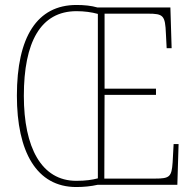

<svg xmlns="http://www.w3.org/2000/svg" viewBox="-20 -744 783 773"><path d="M287 9C317 9 347 6 373 0H694L699 -164H679L675 -90C671 -32 663 -25 604 -25H400L401 -362H608V-387H401V-689H575C638 -689 645 -682 648 -608L651 -550H671L666 -714H372C348 -721 319 -724 288 -724C129 -724 48 -595 48 -359C48 -133 127 9 287 9ZM287 -16C147 -16 76 -150 76 -358C76 -574 143 -699 288 -699C319 -699 349 -695 374 -688V-26C351 -20 326 -16 287 -16Z"/></svg>

Font: Noto Serif Devanagari Condensed Thin
Style: Regular
Weight: 100
Width: 3
Designer: Universal Thirst, Indian Type Foundry and the Monotype Design Team
Foundry: Monotype Imaging Inc.
Version: Version 2.004